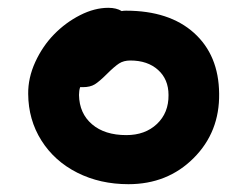

<svg xmlns="http://www.w3.org/2000/svg" viewBox="-20 -743 630 489"><path d="M307.1 -273.9Q234.9 -273.9 176.8 -303.2Q118.7 -332.5 85.4 -385.3Q52.2 -438 51.8 -503.9Q51.3 -544.4 69.8 -585Q88.4 -625.5 117.7 -655.5Q147 -685.5 183.8 -704.3Q220.7 -723.1 255.9 -723.1Q276.4 -723.1 290 -714.8Q293.9 -715.8 300.8 -715.8Q411.1 -715.8 474.1 -659.2Q537.1 -602.5 538.1 -504.9Q539.6 -406.7 473.1 -340.3Q406.7 -273.9 307.1 -273.9ZM181.2 -501Q182.1 -454.1 214.4 -426.5Q246.6 -398.9 301.8 -398.9Q349.6 -398.9 379.6 -427.2Q409.7 -455.6 409.2 -501Q409.2 -541 382.6 -564.9Q356 -588.9 312 -588.9Q294.9 -588.9 283.2 -581.3Q271.5 -573.7 252.9 -555.2Q232.9 -535.2 221.2 -528.1Q209.5 -521 190.9 -521H184.1Q181.2 -512.2 181.2 -501Z"/></svg>

Font: Shantell Sans Bouncy
Style: Regular
Weight: 600
Designer: Stephen Nixon, Anya Danilova, Shantell Martin
Foundry: Arrow Type
Version: Version 1.006;[9816181b4]